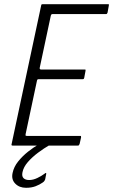

<svg xmlns="http://www.w3.org/2000/svg" viewBox="-20 -693 539 914"><path d="M40 0Q37 0 35.5 -1.5Q34 -3 35 -6L176 -667Q176 -673 183 -673H494Q498 -673 498.5 -672Q499 -671 498 -666L492 -633Q490 -629 489 -627.5Q488 -626 484 -626H230Q226 -626 224.5 -624Q223 -622 222 -619L169 -370Q168 -367 170 -364.5Q172 -362 175 -362H382Q387 -362 387.5 -361Q388 -360 387 -355L381 -323Q380 -319 378.5 -317.5Q377 -316 373 -316H164Q160 -316 158.5 -314.5Q157 -313 156 -309L102 -55Q101 -51 101.5 -48.5Q102 -46 108 -46H360Q365 -46 365.5 -45Q366 -44 366 -39L359 -8Q357 -3 355.5 -1.5Q354 0 350 0ZM104 201Q72 201 52.5 181Q33 161 40 130Q46 101 66.5 75.5Q87 50 113.5 29Q140 8 165 -6Q171 -9 176.5 -11Q182 -13 187 -13H218Q222 -13 222.5 -10Q223 -7 217 -3Q189 13 161 34Q133 55 112.5 78.5Q92 102 87 127Q83 146 92 155Q101 164 119 164Q138 164 158.5 154Q179 144 192 134Q196 130 198.5 130.5Q201 131 200 135L195 161Q194 164 191.5 168Q189 172 183 176Q169 186 149.5 193.5Q130 201 104 201Z"/></svg>

Font: Glory Light
Style: Italic
Weight: 300
Italic angle: -12°
Version: Version 1.011